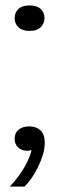

<svg xmlns="http://www.w3.org/2000/svg" viewBox="-20 -552 221 708"><path d="M16 136Q51 99 73 59.5Q95 20 98 -10L106 -6Q103 -3 97 0.5Q91 4 83 4Q59 4 46.5 -8.5Q34 -21 34 -40Q34 -62 49 -74Q64 -86 88 -86Q113 -86 129 -71.5Q145 -57 145 -26Q145 -4 138 19Q131 42 120 64.5Q109 87 96 105.5Q83 124 70 136ZM89 -438Q62 -438 48 -451.5Q34 -465 34 -485Q34 -506 48 -519Q62 -532 89 -532Q116 -532 130 -519Q144 -506 144 -485Q144 -465 130 -451.5Q116 -438 89 -438Z"/></svg>

Font: Mona Sans Expanded
Style: Regular
Weight: 400
Width: 7
Designer: Deni Anggara
Foundry: GitHub
Version: Version 2.000